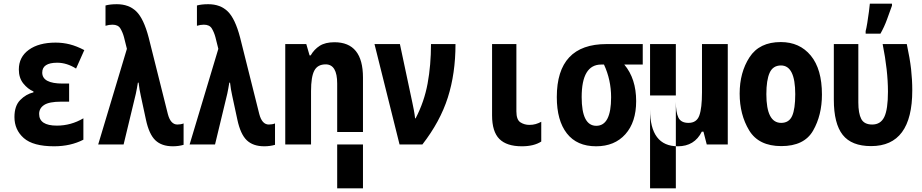

<svg xmlns="http://www.w3.org/2000/svg" viewBox="-20 -790 5040 1050"><path d="M276 10Q366 10 436 -26V-143Q368 -103 291 -103Q194 -103 194 -167Q194 -198 221.5 -216Q249 -234 314 -234H358V-333H323Q211 -333 211 -393Q211 -447 293 -447Q345 -447 396 -415L441 -516Q399 -538 361.5 -547.5Q324 -557 284 -557Q192 -557 137.5 -517.5Q83 -478 83 -410Q83 -364 107.5 -333.5Q132 -303 163 -290V-285Q122 -275 90.5 -243Q59 -211 59 -150Q59 -80 110 -35Q161 10 276 10Z M925 10Q957 10 984 2V-115Q969 -109 950 -109Q913 -109 898 -166L793 -585Q766 -688 725.5 -727.5Q685 -767 619 -767Q582 -767 557 -760V-649Q576 -655 595 -655Q626 -655 638.5 -634Q651 -613 658 -587L674 -523L517 0H656L723 -278Q726 -291 728.5 -306Q731 -321 734 -338H738Q740 -318 743 -301.5Q746 -285 750 -266L778 -136Q795 -56 829.5 -23Q864 10 925 10Z M1425 10Q1457 10 1484 2V-115Q1469 -109 1450 -109Q1413 -109 1398 -166L1293 -585Q1266 -688 1225.5 -727.5Q1185 -767 1119 -767Q1082 -767 1057 -760V-649Q1076 -655 1095 -655Q1126 -655 1138.5 -634Q1151 -613 1158 -587L1174 -523L1017 0H1156L1223 -278Q1226 -291 1228.5 -306Q1231 -321 1234 -338H1238Q1240 -318 1243 -301.5Q1246 -285 1250 -266L1278 -136Q1295 -56 1329.5 -23Q1364 10 1425 10Z M1824 240V-68H1965V240ZM1540 0H1681V-292Q1681 -370 1699 -404Q1717 -438 1761 -438Q1824 -438 1824 -333V0H1965V-366Q1965 -559 1809 -559Q1759 -559 1728.5 -539.5Q1698 -520 1679 -487H1673L1655 -549H1540Z M2165 0H2290Q2387 -125 2429 -256.5Q2471 -388 2471 -549H2337Q2337 -434 2318.5 -333.5Q2300 -233 2253 -143H2250Q2248 -163 2243 -189.5Q2238 -216 2235 -229L2167 -549H2028Z M2834 10Q2900 10 2940 -16V-124Q2925 -116 2909.5 -111.5Q2894 -107 2875 -107Q2848 -107 2826 -121Q2804 -135 2804 -181V-549H2671V-159Q2671 -70 2711 -30Q2751 10 2834 10Z M3240 10Q3341 10 3400 -56Q3459 -122 3459 -237Q3459 -360 3394 -437H3495V-549H3297Q3025 -549 3025 -259Q3025 -131 3080 -60.5Q3135 10 3240 10ZM3241 -102Q3161 -102 3161 -259Q3161 -437 3268 -437H3283Q3322 -353 3322 -258Q3322 -102 3241 -102Z M3535 240V-268H3676V240ZM3687 10Q3778 10 3818 -70H3827L3845 0H3960V-549H3819V-285Q3819 -199 3804.5 -158.5Q3790 -118 3745 -118Q3704 -118 3690 -147Q3676 -176 3676 -233V-549H3535V-191Q3535 10 3687 10Z M4253 9Q4378 9 4426.5 -75.5Q4475 -160 4475 -273Q4475 -412 4414 -486Q4353 -560 4250 -560Q4133 -560 4079 -477Q4025 -394 4025 -278Q4025 -163 4077 -77Q4129 9 4253 9ZM4252 -118Q4171 -118 4171 -275Q4171 -352 4189 -392Q4207 -432 4251 -432Q4329 -432 4329 -275Q4329 -194 4312 -156Q4295 -118 4252 -118Z M4744 9Q4969 9 4969 -296Q4969 -354 4962.5 -412Q4956 -470 4939 -549H4807Q4836 -404 4836 -289Q4836 -192 4816 -150.5Q4796 -109 4750 -109Q4706 -109 4690 -139.5Q4674 -170 4674 -230V-549H4540V-245Q4540 -114 4588.5 -52.5Q4637 9 4744 9ZM4714 -606H4795Q4816 -643 4830.5 -683Q4845 -723 4858 -759V-770H4737Q4736 -757 4732 -726.5Q4728 -696 4723 -665Q4718 -634 4714 -620Z"/></svg>

Font: Noto Sans Mono Condensed Extra
Style: Regular
Weight: 800
Width: 3
Designer: Monotype Design Team
Foundry: Monotype Imaging Inc.
Version: Version 1.900